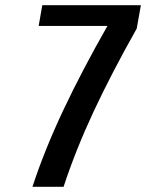

<svg xmlns="http://www.w3.org/2000/svg" viewBox="-20 -720 563 740"><path d="M105 0Q152 -143 224 -295.5Q296 -448 394 -620H129L143 -700H523L507 -610Q410 -438 341 -290.5Q272 -143 225 0Z"/></svg>

Font: Cuprum
Style: Bold Italic
Weight: 700
Italic angle: -10°
Designer: Jovanny Lemonad
Foundry: Jovanny Lemonad
Version: Version 3.000